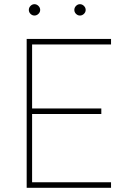

<svg xmlns="http://www.w3.org/2000/svg" viewBox="-20 -897 640 917"><path d="M463.9 -352.5H133.3V-26.4H510.3V0H107.4V-710.9H510.3V-684.6H133.3V-378.9H463.9ZM117.7 -849.6Q117.7 -860.4 125.7 -868.7Q133.8 -877 144.5 -877Q155.3 -877 163.6 -868.7Q171.9 -860.4 171.9 -849.6Q171.9 -838.9 163.6 -830.8Q155.3 -822.8 144.5 -822.8Q133.8 -822.8 125.7 -830.8Q117.7 -838.9 117.7 -849.6ZM335 -849.6Q335 -860.4 343 -868.7Q351.1 -877 361.8 -877Q372.6 -877 380.9 -868.7Q389.2 -860.4 389.2 -849.6Q389.2 -838.9 380.9 -830.8Q372.6 -822.8 361.8 -822.8Q351.1 -822.8 343 -830.8Q335 -838.9 335 -849.6Z"/></svg>

Font: Roboto Mono Thin
Style: Regular
Weight: 250
Designer: Google
Version: Version 2.000985; 2015; ttfautohint (v1.3)